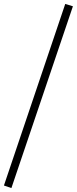

<svg xmlns="http://www.w3.org/2000/svg" viewBox="-28 -757 391 977"><path d="M30 200 -8 187 304 -737 343 -725Z"/></svg>

Font: Piazzolla 24pt Light
Style: Regular
Weight: 300
Designer: Juan Pablo del Peral
Foundry: Huerta Tipografica
Version: Version 2.005